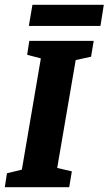

<svg xmlns="http://www.w3.org/2000/svg" viewBox="-34 -779 452 799"><path d="M345 -543 281 -529 204 -80 265 -66 254 0H-14L-5 -58L57 -73L136 -536L79 -551L88 -609H356ZM86 -671 101 -759H398L384 -671Z"/></svg>

Font: Grenze
Style: Bold Italic
Weight: 700
Italic angle: -10°
Designer: Renata Polastri
Foundry: Omnibus-Type
Version: Version 1.002; ttfautohint (v1.8)